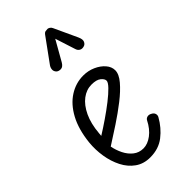

<svg xmlns="http://www.w3.org/2000/svg" viewBox="-260 -920 1004 1004"><g transform="rotate(-45 242.0 -418.0)"><path d="M216 10Q167.5 10 132.8 -14.8Q98 -39.5 77 -80.8Q56 -122 48 -172Q40 -222 45 -272Q54.5 -360 86.8 -419.8Q119 -479.5 167 -510.2Q215 -541 270.5 -541Q306.5 -541 338 -527Q369.5 -513 389 -490.5Q408.5 -468 408.5 -442Q408.5 -413.5 379.8 -379.5Q351 -345.5 305.5 -310Q260 -274.5 208 -240.2Q156 -206 109.5 -176.5Q115.5 -144.5 130.2 -115Q145 -85.5 168.5 -67Q192 -48.5 224 -48.5Q255.5 -48.5 287.2 -72.2Q319 -96 341 -139.5Q346 -149 357.5 -151.8Q369 -154.5 381.5 -147Q394 -140.5 397 -129.5Q400 -118.5 394.5 -109Q366 -58 322.2 -24Q278.5 10 216 10ZM114 -251Q149.5 -273 188.5 -299.8Q227.5 -326.5 261.5 -353Q295.5 -379.5 316.8 -401.5Q338 -423.5 338 -435.5Q338 -449 321 -463Q304 -477 267.5 -477Q230 -477 197.5 -452.5Q165 -428 143 -381.5Q121 -335 115.5 -269ZM381 -647Q366 -642 354.5 -648.2Q343 -654.5 339 -668.5L303 -780.5L240 -669.5Q227.5 -648 212.2 -647.2Q197 -646.5 187.5 -654Q176.5 -664.5 177 -677.5Q177.5 -690.5 185.5 -702L278.5 -830Q287 -842.5 295.2 -844Q303.5 -845.5 311 -845.5Q315.5 -845.5 323 -841Q330.5 -836.5 334 -828L393.5 -699.5Q404 -676.5 398.2 -663.5Q392.5 -650.5 381 -647Z"/></g></svg>

Font: Edu SA Hand Cursive
Style: Regular
Weight: 400
Designer: Tina and Corey Anderson, Eben Sorkin, Mirko Velimirovic
Foundry: Google for Education
Version: Version 2.000